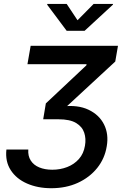

<svg xmlns="http://www.w3.org/2000/svg" viewBox="-20 -783 668 994"><path d="M245.6 191.4Q175.3 191.4 120.1 167.2Q64.9 143.1 35.6 97.9Q6.3 52.7 13.2 -8.8H126.5Q124 24.4 139.2 48.1Q154.3 71.8 183.3 83.7Q212.4 95.7 251 95.7Q292 95.7 327.9 81.8Q363.8 67.9 388.4 40.3Q413.1 12.7 419.9 -28.8Q426.3 -64.9 416 -95.9Q405.8 -127 374 -146.2Q342.3 -165.5 282.2 -165.5H203.6L217.3 -247.6L427.2 -444.8L428.2 -450.7H122.1L138.7 -545.9H590.8L576.7 -464.4L303.2 -211.4L302.2 -231.9Q383.3 -241.2 438.5 -214.8Q493.7 -188.5 518.6 -138.7Q543.5 -88.9 532.7 -25.9Q522.5 37.6 483.2 86.7Q443.8 135.7 382.8 163.6Q321.8 191.4 245.6 191.4ZM325.2 -762.7 381.3 -678.2 464.8 -762.7H565.4L564.5 -758.8L418 -623.5H325.2L224.1 -758.8L225.1 -762.7Z"/></svg>

Font: Inter Medium
Style: Italic
Weight: 500
Italic angle: -9.3988°
Designer: Rasmus Andersson
Foundry: rsms
Version: Version 4.001;git-66647c0bb